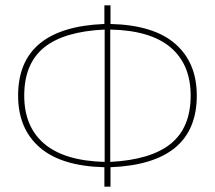

<svg xmlns="http://www.w3.org/2000/svg" viewBox="-20 -701 807 721"><path d="M71 -342Q71 -225 146.5 -161Q222 -97 373 -93V-590Q220 -583 145.5 -522.5Q71 -462 71 -342ZM394 -590V-93Q547 -101 621.5 -161.5Q696 -222 696 -342Q696 -459 620.5 -523Q545 -587 394 -590ZM719 -342Q719 -86 395 -73V0H372V-73Q210 -77 129 -147.5Q48 -218 48 -342Q48 -598 372 -611V-681H395V-611Q557 -607 638 -536.5Q719 -466 719 -342Z"/></svg>

Font: FiraSans
Style: Regular
Weight: 150
Designer: Carrois Corporate & Edenspiekermann AG
Foundry: Carrois Corporate GbR & Edenspiekermann AG
Version: Version 3.106;PS 003.106;hotconv 1.0.70;makeotf.lib2.5.58329